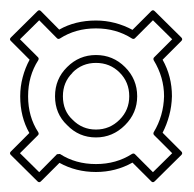

<svg xmlns="http://www.w3.org/2000/svg" viewBox="-20 -501 384 380"><path d="M61 -142.1Q57.6 -138.7 54.2 -142.1L1.5 -194.3Q-2 -197.8 1.5 -201.2L38.1 -237.8Q20 -269.5 20 -310.5Q20 -329.6 24.9 -348.1Q29.8 -366.7 38.6 -382.8L1.5 -419.9Q-2 -423.3 1.5 -426.8L54.2 -479Q57.6 -482.4 61 -479L97.2 -442.4Q128.9 -460.4 169.9 -460.4Q189 -460.4 207.5 -455.6Q226.1 -450.7 242.2 -441.9L279.3 -479Q282.7 -482.4 286.1 -479L338.9 -426.8Q342.3 -423.3 338.9 -419.9L301.8 -382.8Q320.3 -350.1 320.3 -310.5Q319.8 -290.5 314.9 -272.5Q310.1 -254.4 301.8 -238.3L338.9 -201.2Q342.3 -197.8 338.9 -194.3L286.1 -142.1Q282.7 -138.7 279.3 -142.1L242.2 -179.2Q209 -160.6 169.9 -160.6Q130.4 -160.6 97.7 -178.7ZM123.5 -357.4 125 -360.8ZM169.9 -376.5Q142.6 -376.5 123.5 -357.4V-356.9Q104.5 -338.4 104.5 -310.5Q104.5 -281.7 123.5 -264.2Q142.6 -244.6 169.9 -244.6Q197.3 -244.6 216.8 -264.2Q235.8 -283.2 235.8 -310.5Q235.8 -338.4 216.8 -357.4Q197.8 -376.5 169.9 -376.5ZM112.8 -368.2Q136.7 -392.1 169.9 -392.1Q203.6 -392.1 227.5 -368.2Q251.5 -344.2 251.5 -310.5Q251.5 -277.3 227.5 -253.4Q203.1 -229 169.9 -229Q136.2 -229 112.8 -253.4Q88.9 -275.9 88.9 -310.5Q88.9 -344.7 112.8 -368.2ZM98.6 -196.3Q129.4 -176.3 169.9 -176.3Q210 -176.3 241.2 -196.3Q244.6 -198.2 247.1 -195.8L282.7 -160.2Q292.5 -169.9 301.8 -179Q311 -188 320.8 -197.8L285.2 -233.4Q282.7 -235.8 284.2 -239.3Q303.7 -271.5 304.7 -310.5Q304.7 -348.1 284.2 -381.8Q282.7 -385.3 285.2 -387.7L320.8 -423.3Q311 -433.1 301.8 -442.1Q292.5 -451.2 282.7 -460.9L247.1 -425.3Q244.6 -422.9 241.2 -424.8Q210 -444.8 169.9 -444.8Q129.4 -444.8 98.6 -424.8Q95.2 -422.9 92.8 -425.3L57.6 -460.9Q47.9 -451.2 38.6 -442.1Q29.3 -433.1 19.5 -423.3L55.2 -387.7Q57.6 -385.3 55.7 -381.8Q35.6 -350.6 35.6 -310.5Q35.6 -270 55.7 -239.3Q57.6 -235.8 55.2 -233.4L19.5 -197.8Q29.3 -188 38.6 -179Q47.9 -169.9 57.6 -160.2Q66.4 -168.9 75.2 -178Q84 -187 92.8 -195.8Z"/></svg>

Font: Fibel Sued Kontur LRS
Style: Regular
Weight: 400
Designer: Peter Wiegel
Foundry: Peter Wiegel
Version: Version 000.000